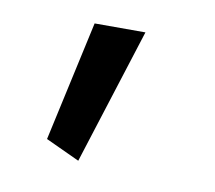

<svg xmlns="http://www.w3.org/2000/svg" viewBox="-42 -181 369 329"><g transform="rotate(10 143.0 -16.5)"><path d="M98.9 -135 53 74.2 112.1 101.6 187.3 -135Z"/></g></svg>

Font: Estedad-FD-VF Thin
Style: Regular
Weight: 100
Designer: Amin Abedi
Version: Version 5.0